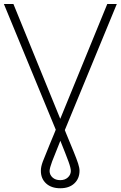

<svg xmlns="http://www.w3.org/2000/svg" viewBox="-57 -748 618 983"><path d="M-37.1 -727.5H11.7L251.5 -139.6L492.2 -727.5H541L274.9 -82L279.8 -69.3Q305.2 -7.8 320.6 29.8Q335.9 67.4 343 89.4Q350.1 111.3 350.1 126Q350.1 166 323.7 190.9Q297.4 215.8 251.5 215.8Q205.6 215.8 178.7 190.9Q151.9 166 152.3 126Q151.9 106.9 162.1 79.3Q172.4 51.8 196.8 -6.8Q201.7 -19 207.5 -32.7Q213.4 -46.4 219.7 -62L228.5 -84ZM252 -27.3Q222.7 44.4 210 78.1Q197.3 111.8 196.8 127.9Q197.3 147.5 212.2 160.9Q227.1 174.3 251.5 174.3Q275.4 174.3 290.3 160.6Q305.2 147 305.7 127.9Q305.7 112.3 293.7 79.3Q281.7 46.4 252 -27.3Z"/></svg>

Font: Inter Display Extra Light
Style: Regular
Weight: 200
Designer: Rasmus Andersson
Foundry: rsms
Version: Version 4.000;git-4fc901f